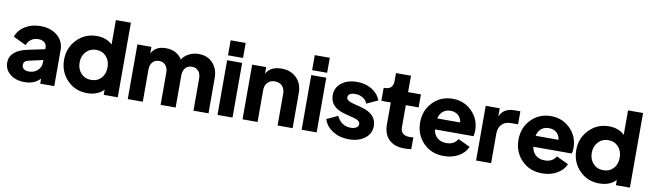

<svg xmlns="http://www.w3.org/2000/svg" viewBox="-41 -1311 6396 1888"><g transform="rotate(10 3157.0 -366.5)"><path d="M282 -558Q386 -558 451 -503Q516 -448 516 -360V0H376V-50Q317 12 222 12Q131 12 75.5 -33.5Q20 -79 20 -149Q20 -209 65.5 -249Q111 -289 195 -306L366 -342V-360Q366 -391 343 -409.5Q320 -428 282 -428Q242 -428 211.5 -406.5Q181 -385 169 -348L40 -410Q64 -478 129.5 -518Q195 -558 282 -558ZM245 -98Q296 -98 331 -130Q366 -162 366 -208V-234L222 -202Q175 -191 175 -151Q175 -126 194 -112Q213 -98 245 -98Z M1000 -745H1150V0H1010V-52Q951 12 844 12Q725 12 645.5 -70.5Q566 -153 566 -273Q566 -393 646.5 -475.5Q727 -558 843 -558Q942 -558 1000 -500ZM862 -123Q923 -123 961.5 -164.5Q1000 -206 1000 -273Q1000 -339 961.5 -381Q923 -423 862 -423Q801 -423 761 -380.5Q721 -338 721 -273Q721 -207 760.5 -165Q800 -123 862 -123Z M1862 -558Q1948 -558 2002 -501.5Q2056 -445 2056 -351V0H1906V-319Q1906 -368 1882 -395.5Q1858 -423 1817 -423Q1776 -423 1752 -395.5Q1728 -368 1728 -319V0H1578V-319Q1578 -368 1554 -395.5Q1530 -423 1489 -423Q1448 -423 1424 -395.5Q1400 -368 1400 -319V0H1250V-546H1390V-480Q1429 -558 1533 -558Q1643 -558 1696 -474Q1720 -512 1764 -535Q1808 -558 1862 -558Z M2146 -595V-745H2296V-595ZM2146 0V-546H2296V0Z M2689 -558Q2781 -558 2838.5 -501Q2896 -444 2896 -351V0H2746V-319Q2746 -366 2718.5 -394.5Q2691 -423 2646 -423Q2601 -423 2573.5 -394.5Q2546 -366 2546 -319V0H2396V-546H2536V-480Q2577 -558 2689 -558Z M2986 -595V-745H3136V-595ZM2986 0V-546H3136V0Z M3457 12Q3367 12 3299 -30Q3231 -72 3206 -145L3317 -197Q3362 -103 3457 -103Q3492 -103 3513 -116.5Q3534 -130 3534 -152Q3534 -187 3471 -204L3375 -229Q3228 -268 3228 -388Q3228 -464 3287.5 -511Q3347 -558 3443 -558Q3527 -558 3590 -520Q3653 -482 3679 -415L3567 -363Q3554 -398 3520.5 -418Q3487 -438 3443 -438Q3410 -438 3391.5 -426Q3373 -414 3373 -393Q3373 -361 3429 -345L3530 -318Q3679 -278 3679 -158Q3679 -82 3617 -35Q3555 12 3457 12Z M4011 6Q3912 6 3857.5 -47.5Q3803 -101 3803 -197V-416H3709V-546H3716Q3803 -546 3803 -630V-710H3953V-546H4081V-416H3953V-197Q3953 -114 4046 -114Q4060 -114 4081 -117V1Q4048 6 4011 6Z M4668 -289Q4668 -252 4661 -231H4277Q4284 -179 4319 -148.5Q4354 -118 4409 -118Q4488 -118 4522 -178L4642 -121Q4617 -61 4553.5 -24.5Q4490 12 4407 12Q4280 12 4200.5 -70.5Q4121 -153 4121 -274Q4121 -396 4200.5 -477Q4280 -558 4397 -558Q4512 -558 4590 -480Q4668 -402 4668 -289ZM4280 -341H4509Q4504 -385 4473.5 -411.5Q4443 -438 4397 -438Q4352 -438 4321.5 -413Q4291 -388 4280 -341Z M5016 -552H5073V-422H5001Q4945 -422 4911.5 -388Q4878 -354 4878 -294V0H4728V-546H4868V-464Q4904 -552 5016 -552Z M5650 -289Q5650 -252 5643 -231H5259Q5266 -179 5301 -148.5Q5336 -118 5391 -118Q5470 -118 5504 -178L5624 -121Q5599 -61 5535.5 -24.5Q5472 12 5389 12Q5262 12 5182.5 -70.5Q5103 -153 5103 -274Q5103 -396 5182.5 -477Q5262 -558 5379 -558Q5494 -558 5572 -480Q5650 -402 5650 -289ZM5262 -341H5491Q5486 -385 5455.5 -411.5Q5425 -438 5379 -438Q5334 -438 5303.5 -413Q5273 -388 5262 -341Z M6114 -745H6264V0H6124V-52Q6065 12 5958 12Q5839 12 5759.5 -70.5Q5680 -153 5680 -273Q5680 -393 5760.5 -475.5Q5841 -558 5957 -558Q6056 -558 6114 -500ZM5976 -123Q6037 -123 6075.5 -164.5Q6114 -206 6114 -273Q6114 -339 6075.5 -381Q6037 -423 5976 -423Q5915 -423 5875 -380.5Q5835 -338 5835 -273Q5835 -207 5874.5 -165Q5914 -123 5976 -123Z"/></g></svg>

Font: Plus Jakarta Display
Style: Bold
Weight: 700
Designer: Gumpita Rahayu
Foundry: Tokotype Studio
Version: Version 1.000;hotconv 1.0.109;makeotfexe 2.5.65596